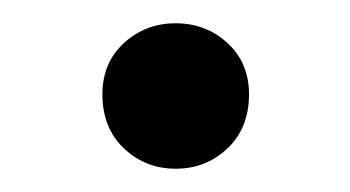

<svg xmlns="http://www.w3.org/2000/svg" viewBox="-20 -441 301 165"><path d="M131 -296Q105 -296 86.5 -313.5Q68 -331 68 -360Q68 -387 86.5 -404Q105 -421 131 -421Q157 -421 175.5 -404Q194 -387 194 -360Q194 -331 175.5 -313.5Q157 -296 131 -296Z"/></svg>

Font: Hedvig Letters Serif 14pt
Style: Regular
Weight: 400
Designer: Alexander Örn & Tor Weibull
Foundry: Kanon Foundry
Version: Version 1.000; ttfautohint (v1.8.4.7-5d5b)